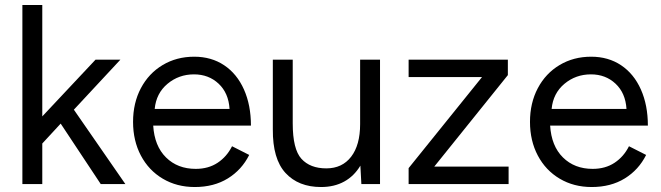

<svg xmlns="http://www.w3.org/2000/svg" viewBox="-20 -740 2656 772"><path d="M70 -720H150V-272L364 -500H464L277 -299L484 0H385L224 -243L150 -163V0H70Z M515 -250Q515 -326 546.5 -385.5Q578 -445 634 -478.5Q690 -512 761 -512Q830 -512 881.5 -477.5Q933 -443 961 -380Q989 -317 989 -235H596Q601 -153 647.5 -107Q694 -61 767 -61Q818 -61 855 -85.5Q892 -110 913 -152L982 -117Q952 -57 896 -22.5Q840 12 763 12Q691 12 634.5 -21.5Q578 -55 546.5 -114.5Q515 -174 515 -250ZM903 -302Q899 -366 859 -403.5Q819 -441 760 -441Q699 -441 653.5 -403Q608 -365 602 -302Z M1429 -74Q1404 -32 1364 -10Q1324 12 1271 12Q1180 12 1128 -44.5Q1076 -101 1077 -220V-500H1157V-244Q1157 -140 1192 -101.5Q1227 -63 1292 -63Q1356 -63 1392 -110Q1428 -157 1428 -241V-500H1508V0H1433Z M1623 -64 1918 -430H1623V-500H2022V-438L1726 -70H2025V0H1623Z M2111 -250Q2111 -326 2142.5 -385.5Q2174 -445 2230 -478.5Q2286 -512 2357 -512Q2426 -512 2477.5 -477.5Q2529 -443 2557 -380Q2585 -317 2585 -235H2192Q2197 -153 2243.5 -107Q2290 -61 2363 -61Q2414 -61 2451 -85.5Q2488 -110 2509 -152L2578 -117Q2548 -57 2492 -22.5Q2436 12 2359 12Q2287 12 2230.5 -21.5Q2174 -55 2142.5 -114.5Q2111 -174 2111 -250ZM2499 -302Q2495 -366 2455 -403.5Q2415 -441 2356 -441Q2295 -441 2249.5 -403Q2204 -365 2198 -302Z"/></svg>

Font: Oak Sans
Style: Regular
Weight: 400
Designer: Erik Kennedy, Walven
Foundry: Erik Kennedy, Walven
Version: Version 1.000